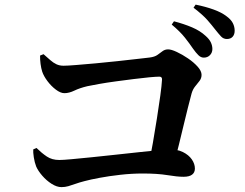

<svg xmlns="http://www.w3.org/2000/svg" viewBox="-20 -839 1040 815"><path d="M799.4 -632.3Q785.6 -652.8 765.1 -678.9Q744.5 -705 708.9 -734.7L718.5 -748.6Q760.9 -737.5 795.3 -722.9Q829.6 -708.3 852.5 -686.9Q868.8 -672.6 875.1 -658.8Q881.5 -645 881.5 -631Q881.5 -615.7 871.4 -605.1Q861.2 -594.4 844.9 -594.4Q832.8 -594.4 822.3 -604.6Q811.8 -614.8 799.4 -632.3ZM893.1 -714.2Q879.4 -732 860.3 -753.9Q841.1 -775.8 801.5 -806.3L810.4 -819.4Q853.2 -810.7 886.8 -798.5Q920.4 -786.3 940.8 -770.6Q960.3 -756.5 968.2 -741.1Q976.1 -725.8 976.1 -708.6Q976.1 -692.5 967.5 -683Q958.8 -673.4 943.2 -673.4Q928.3 -673.4 918.1 -684.5Q907.9 -695.5 893.1 -714.2ZM150.1 -603.2 164.8 -609Q180.9 -595.1 193.4 -583.9Q205.9 -572.7 219.4 -566.3Q232.8 -560 249.8 -560Q266.3 -560 302.9 -563Q339.4 -566 385.8 -570.1Q432.2 -574.3 478.5 -579.4Q524.8 -584.5 561.8 -588.7Q598.9 -592.8 614.9 -594.8Q636.8 -597.5 648.7 -606.2Q660.6 -614.8 670.4 -622.1Q680.2 -629.4 693.8 -629.4Q707.1 -629.4 730.4 -618.5Q753.8 -607.6 777.9 -591.2Q802.1 -574.8 818.9 -556.1Q835.6 -537.5 835.6 -521.3Q835.6 -507.2 827.2 -495.9Q818.8 -484.7 808.6 -472.5Q798.5 -460.2 793.3 -442.4Q786.7 -416.9 777.7 -382.2Q768.8 -347.6 759.3 -307Q749.7 -266.5 739.2 -224Q728.6 -181.5 717.7 -140.2H611.7Q619.9 -180.9 628.9 -232.4Q637.8 -283.9 646.1 -336.4Q654.5 -389 660.4 -432.5Q666.4 -476 667.7 -500.7Q668.7 -513.6 656.5 -513.6Q643.5 -513.6 614 -510.9Q584.5 -508.1 547.3 -503.4Q510.1 -498.8 471.4 -493.5Q432.8 -488.3 400.8 -482.6Q368.7 -477 350.4 -473Q317.9 -465.2 295.5 -454.3Q273.1 -443.5 253.4 -443.5Q237 -443.5 217.1 -458.6Q197.2 -473.6 181.2 -495Q165.3 -516.3 159.1 -535.1Q154.7 -548.9 152.2 -567.5Q149.7 -586.2 150.1 -603.2ZM121.1 -204.8 134.8 -211Q157.1 -189.1 178.9 -174.5Q200.8 -159.9 231.7 -159.9Q246.8 -159.9 283.4 -163.2Q320 -166.4 369.1 -171.5Q418.3 -176.6 471 -182.3Q523.7 -188 570.8 -193.1Q617.9 -198.2 651.3 -201.5Q684.6 -204.7 694.1 -204.7Q731.2 -206.1 756.2 -193.7Q781.2 -181.3 794.3 -162.3Q807.3 -143.4 807.3 -123.4Q807.3 -106.9 795.5 -97.8Q783.6 -88.6 759.2 -88.6Q732.4 -88.6 690.5 -95.6Q648.6 -102.5 586.6 -102.5Q538.6 -102.5 490.5 -97Q442.4 -91.6 403 -84.2Q363.5 -76.9 338.8 -70.2Q316.6 -64.5 300.3 -58.6Q284 -52.7 270 -48.7Q256 -44.7 240.9 -44.7Q221.2 -44.7 199.1 -58.7Q177 -72.8 159.4 -93.2Q141.7 -113.6 133.5 -132.4Q126.8 -149.9 123.5 -171.2Q120.2 -192.4 121.1 -204.8Z"/></svg>

Font: Source Han Serif JP VF
Style: Regular
Weight: 250
Designer: Ryoko NISHIZUKA 西塚涼子 (kana & ideographs); Frank Grießhammer (Latin, Greek & Cyrillic); Wenlong ZHANG 张文龙 (bopomofo); San
Foundry: Adobe
Version: Version 2.001;hotconv 1.1.0;makeotfexe 2.6.0